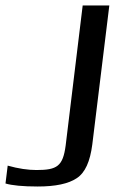

<svg xmlns="http://www.w3.org/2000/svg" viewBox="-36 -669 418 699"><path d="M97 -50C66 -50 31 -55 -8 -66L-16 -1C7 6 47 10 101 10C166 10 213 0 243 -20C274 -40 292 -81 300 -143L362 -649H265L203 -139C193 -64 172 -50 97 -50Z"/></svg>

Font: Gamestation Display
Style: Italic
Weight: 400
Designer: Jonas Hecksher
Foundry: Jonas Hecksher, Playtypeª, e-types AS
Version: Version 1.003